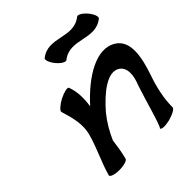

<svg xmlns="http://www.w3.org/2000/svg" viewBox="-230 -1022 1217 1217"><g transform="rotate(-45 378.0 -413.5)"><path d="M407 -707C515 -792 630 -662 738 -747C749 -756 738 -787 713 -817C688 -846 660 -862 649 -853C541 -768 426 -898 318 -813C308 -804 319 -773 344 -743C368 -714 397 -698 407 -707ZM152 -496C174 -424 197 -344 174 -267C150 -177 104 -89 80 0C78 13 110 24 151 24C193 24 228 13 230 0C242 -46 249 -92 255 -139C279 -193 309 -246 349 -295C430 -389 536 -476 604 -431C649 -400 641 -334 615 -271C582 -173 532 15 519 19C521 32 556 33 597 23C639 12 672 -7 671 -19C671 -99 689 -181 718 -263C757 -378 785 -506 700 -561C590 -632 430 -531 306 -393C315 -456 315 -516 294 -571C289 -582 254 -574 214 -554C175 -533 147 -507 152 -496Z"/></g></svg>

Font: Nupuram Black Oblique
Style: Regular
Weight: 900
Designer: Santhosh Thottingal (santhosh.thottingal@gmail.com)
Foundry: SMC
Version: Version 1.000